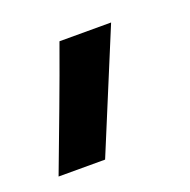

<svg xmlns="http://www.w3.org/2000/svg" viewBox="-55 -142 314 318"><g transform="rotate(-20 101.5 17.0)"><path d="M169 -88Q147 -35 125.5 17Q104 69 82 122H0Q20 69 39.5 17Q59 -35 78 -88Z"/></g></svg>

Font: Reem Kufi Fun
Style: Regular
Weight: 400
Designer: Khaled Hosny
Version: Version 1.005